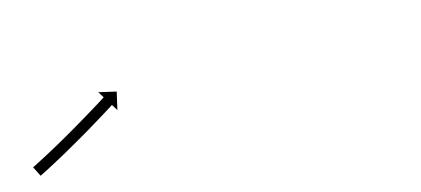

<svg xmlns="http://www.w3.org/2000/svg" viewBox="-28 -219 746 340"><g transform="rotate(-15 345.5 -49.0)"><path d="M10.5 -9.4C9.9 -9.1 9.3 -8.8 8.7 -8.5L17.7 9.4C18.3 9.1 18.9 8.8 19.5 8.5L19.5 8.5L19.5 8.5C21.2 7.6 22.9 6.8 24.5 5.9L24.6 5.9L24.6 5.9C27.2 4.6 29.8 3.2 32.4 1.9L32.4 1.9L32.4 1.9C35.8 0.1 39.1 -1.7 42.5 -3.4L42.5 -3.4L42.5 -3.4C46.4 -5.5 50.4 -7.7 54.3 -9.8L54.4 -9.8L54.4 -9.8C58.8 -12.2 63.2 -14.6 67.5 -17L67.6 -17L67.6 -17C72.3 -19.6 76.9 -22.2 81.6 -24.9L81.6 -24.9L81.6 -24.9C86.4 -27.6 91.2 -30.3 96 -33.1L96 -33.1L96 -33.1C100.8 -35.9 105.6 -38.6 110.3 -41.4L110.4 -41.4L110.4 -41.4C115 -44.2 119.6 -46.9 124.2 -49.6L124.2 -49.6L124.2 -49.6C128.5 -52.2 132.8 -54.8 137 -57.4L137.1 -57.4L137.1 -57.4C140.9 -59.7 144.7 -62 148.5 -64.4L148.5 -64.4L148.6 -64.4C151.8 -66.3 155 -68.3 158.2 -70.3L158.2 -70.3L158.2 -70.3C160.7 -71.9 163.2 -73.4 165.7 -75C167.3 -76 168.9 -77 170.5 -78C171 -78.3 171.6 -78.7 172.1 -79L179.1 -67.9L186.4 -99.8L154.5 -107.1L161.5 -95.9C160.9 -95.6 160.4 -95.2 159.8 -94.9C158.2 -93.9 156.7 -92.9 155.1 -91.9C152.6 -90.4 150.2 -88.9 147.7 -87.3L147.7 -87.3L147.7 -87.3C144.5 -85.4 141.3 -83.4 138.1 -81.4L138.1 -81.4L138.1 -81.4C134.3 -79.1 130.5 -76.8 126.7 -74.5L126.7 -74.5L126.7 -74.5C122.5 -71.9 118.2 -69.3 113.9 -66.8L113.9 -66.8L113.9 -66.8C109.4 -64.1 104.8 -61.4 100.2 -58.7L100.2 -58.7L100.2 -58.7C95.5 -55.9 90.8 -53.2 86 -50.4L86 -50.4L86 -50.4C81.3 -47.7 76.5 -45 71.8 -42.3L71.8 -42.3L71.8 -42.3C67.2 -39.7 62.5 -37.1 57.9 -34.5L57.9 -34.5L57.9 -34.5C53.5 -32.1 49.2 -29.8 44.8 -27.4L44.8 -27.4L44.9 -27.4C40.9 -25.3 37 -23.2 33.1 -21.1L33.1 -21.1L33.1 -21.1C29.8 -19.4 26.5 -17.6 23.1 -15.9L23.2 -15.9L23.2 -15.9C20.6 -14.5 18 -13.2 15.4 -11.9L15.4 -11.9L15.5 -11.9C13.8 -11.1 12.1 -10.2 10.5 -9.4L10.5 -9.4Z"/></g></svg>

Font: FRB American Cursive Just Arrows Extralight
Style: Italic
Weight: 200
Italic angle: -25°
Version: Version 2.0;Modular Font Editor K font №1